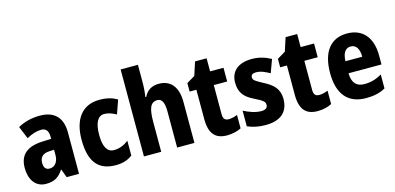

<svg xmlns="http://www.w3.org/2000/svg" viewBox="-70 -1278 3337 1620"><g transform="rotate(-15 1599.0 -468.0)"><path d="M268 -653C196 -653 130 -636 75 -605L120 -496C168 -522 208 -535 247 -535C289 -535 310 -509 310 -459V-439L232 -436C101 -430 31 -376 31 -259C31 -160 78 -83 172 -83C246 -83 285 -109 323 -166H326L353 -93H461V-456C461 -588 390 -653 268 -653ZM271 -342 310 -344V-296C310 -237 278 -200 235 -200C203 -200 184 -218 184 -262C184 -311 210 -340 271 -342Z M781 -83C841 -83 886 -97 927 -128V-257C886 -226 846 -210 798 -210C741 -210 710 -261 710 -365C710 -470 740 -526 795 -526C830 -526 862 -515 900 -494L942 -614C901 -638 854 -652 788 -652C634 -652 556 -540 556 -365C556 -171 630 -83 781 -83Z M1179 -704V-853H1028V-93H1179V-349C1179 -466 1196 -523 1260 -523C1300 -523 1318 -485 1318 -408V-93H1469V-453C1469 -584 1408 -653 1307 -653C1247 -653 1203 -627 1177 -574H1169C1175 -606 1179 -656 1179 -704Z M1800 -211C1768 -211 1753 -229 1753 -267V-522H1870V-642H1753V-756H1652L1614 -639L1542 -596V-522H1601V-266C1601 -137 1652 -83 1753 -83C1802 -83 1844 -94 1877 -111V-228C1849 -217 1824 -211 1800 -211Z M2291 -258C2291 -348 2240 -391 2167 -429C2090 -470 2080 -480 2080 -502C2080 -523 2095 -534 2124 -534C2166 -534 2203 -516 2243 -494L2285 -608C2229 -638 2178 -652 2119 -652C2002 -652 1932 -596 1932 -495C1932 -411 1969 -363 2048 -325C2133 -284 2140 -269 2140 -246C2140 -220 2122 -206 2084 -206C2035 -206 1978 -226 1932 -251V-114C1983 -92 2031 -83 2091 -83C2219 -83 2291 -143 2291 -258Z M2591 -211C2559 -211 2544 -229 2544 -267V-522H2661V-642H2544V-756H2443L2405 -639L2333 -596V-522H2392V-266C2392 -137 2443 -83 2544 -83C2593 -83 2635 -94 2668 -111V-228C2640 -217 2615 -211 2591 -211Z M2950 -652C2808 -652 2727 -552 2727 -365C2727 -182 2809 -83 2968 -83C3036 -83 3089 -95 3137 -122V-244C3084 -213 3039 -201 2984 -201C2914 -201 2878 -242 2877 -324H3165V-403C3165 -560 3086 -652 2950 -652ZM2952 -538C2999 -538 3025 -498 3025 -429H2878C2881 -508 2911 -538 2952 -538Z"/></g></svg>

Font: Noto Sans Kannada UI Condensed ExtraBold
Style: Regular
Weight: 800
Width: 3
Designer: Jelle Bosma - Monotype Design Team
Foundry: Monotype Imaging Inc.
Version: Version 2.005